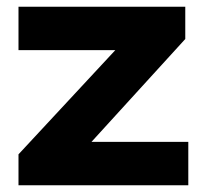

<svg xmlns="http://www.w3.org/2000/svg" viewBox="-20 -551 620 571"><path d="M35 -92 323 -402H35V-531H531V-435L252 -129H540V0H35Z"/></svg>

Font: Lexend Exa HM Xlight
Style: Bold
Weight: 700
Designer: Bonnie Shaver-Troup, Thomas Jockin, Octavio Pardo
Foundry: Lexend
Version: Version 1.091